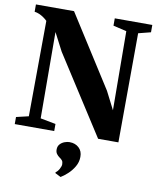

<svg xmlns="http://www.w3.org/2000/svg" viewBox="-105 -824 963 1174"><g transform="rotate(10 376.0 -237.0)"><path d="M21 0V-44L97.5 -62L101.5 -655Q91.5 -665 78.2 -674.2Q65 -683.5 50.2 -689.8Q35.5 -696 21.5 -697.5V-743H258L541 -298.5L597.5 -187.5L594 -678L511 -697.5V-743H744V-697.5L667.5 -678L664.5 0H538.5L226.5 -486L168.5 -597.5L171 -62L266 -44V0ZM451 128Q451 160.5 434.2 189Q417.5 217.5 394.5 238.2Q371.5 259 353.5 269.5H352L318.5 252.5L317.5 247Q331 238 340.2 220.8Q349.5 203.5 349.5 192Q349.5 176.5 343.2 168.5Q337 160.5 325.5 153Q315.5 146 307.8 135.5Q300 125 300 108.5Q300 88 311.8 75.2Q323.5 62.5 339.8 56.5Q356 50.5 368.5 50.5H372Q406 50.5 428.8 71.5Q451.5 92.5 451 128Z"/></g></svg>

Font: Merriweather 72pt ExtraBold
Style: Regular
Weight: 800
Version: Version 2.100